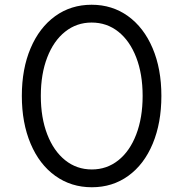

<svg xmlns="http://www.w3.org/2000/svg" viewBox="-20 -777 772 809"><path d="M72 -373Q72 -487 109 -574Q146 -661 212.5 -709Q279 -757 366 -757Q453 -757 519.5 -709Q586 -661 623 -574Q660 -487 660 -373Q660 -259 623.5 -171.5Q587 -84 520.5 -36Q454 12 367 12Q280 12 213 -36Q146 -84 109 -171.5Q72 -259 72 -373ZM367 -63Q430 -63 478.5 -101.5Q527 -140 554 -210.5Q581 -281 581 -373Q581 -465 554 -535Q527 -605 478.5 -643.5Q430 -682 366 -682Q303 -682 254.5 -643.5Q206 -605 179 -535Q152 -465 152 -373Q152 -281 179 -211Q206 -141 254.5 -102Q303 -63 367 -63Z"/></svg>

Font: Eudoxus Sans
Style: Regular
Weight: 400
Designer: Stijn de Vries
Foundry: tokotype
Version: Version 2.005